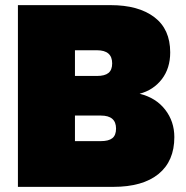

<svg xmlns="http://www.w3.org/2000/svg" viewBox="-20 -728 724 748"><path d="M432.1 -227.1Q432.1 -277.8 373 -277.8H272V-178.2H373Q403.3 -178.2 417.7 -189.7Q432.1 -201.2 432.1 -227.1ZM417 -481Q417 -532.2 357.9 -532.2H272V-432.1H357.9Q388.2 -432.1 402.6 -443.8Q417 -455.6 417 -481ZM659.2 -193.8Q659.2 -100.6 597.7 -50.3Q536.1 0 420.9 0H49.8V-708H411.1Q519.5 -708 581.3 -661.1Q643.1 -614.3 643.1 -523.9Q643.1 -461.9 610.4 -419.4Q577.6 -377 523.9 -362.8Q587.4 -347.2 623.3 -301Q659.2 -254.9 659.2 -193.8Z"/></svg>

Font: SVN-Poppins Black
Style: Regular
Weight: 900
Designer: Ninad Kale (Devanagari), Jonny Pinhorn (Latin)
Foundry: Indian Type Foundry
Version: Version 3.002 2017